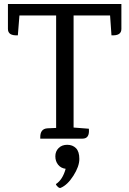

<svg xmlns="http://www.w3.org/2000/svg" viewBox="-20 -699 652 968"><path d="M20 -679H592V-553Q592 -518 542 -521L535 -621H351V-56L428 -50Q433 0 396 0H183V-8Q183 -49 218 -52L263 -54V-621H78L70 -521Q20 -518 20 -553ZM286 248Q280 251 271 242.5Q262 234 262 229Q296 207 311 152Q287 149 273 131.5Q259 114 259 89Q259 64 275.5 47.5Q292 31 319 31Q346 31 363 48Q380 65 380 102.5Q380 140 350 187Q320 234 286 248Z"/></svg>

Font: Karma Medium
Style: Regular
Weight: 500
Designer: Joana Correia
Foundry: Indian Type Foundry
Version: Version 1.202;PS 1.0;hotconv 1.0.78;makeotf.lib2.5.61930; tt